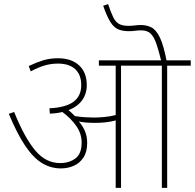

<svg xmlns="http://www.w3.org/2000/svg" viewBox="-20 -916 950 936"><path d="M405 -219Q405 -175 386.5 -147.5Q368 -120 339 -107.5Q310 -95 277 -95Q227 -95 184 -121.5Q141 -148 102 -206.5Q63 -265 23 -361L49 -370Q99 -246 151 -183.5Q203 -121 273 -121Q317 -121 347.5 -143.5Q378 -166 378 -221Q378 -264 352.5 -301Q327 -338 284 -370Q256 -363 223 -362L221 -388Q301 -392 338.5 -420Q376 -448 376 -501Q376 -552 346.5 -579Q317 -606 263 -606Q228 -606 196.5 -596.5Q165 -587 130 -568L120 -594Q158 -612 190.5 -622Q223 -632 263 -632Q328 -632 365.5 -597.5Q403 -563 403 -501Q403 -459 380.5 -427.5Q358 -396 314 -379Q322 -372 330 -365Q338 -358 345 -350Q371 -346 394.5 -344.5Q418 -343 438 -343Q460 -343 488 -345.5Q516 -348 544 -355V-596H462V-622H910V-596H795V0H769V-596H570V0H544V-329Q519 -322 493 -319.5Q467 -317 443 -317Q422 -317 401.5 -318.5Q381 -320 364 -324Q383 -303 394 -277Q405 -251 405 -219ZM767 -615Q754 -668 742.5 -702Q731 -736 714.5 -752Q698 -768 669 -768Q653 -768 638.5 -766Q624 -764 608 -764Q578 -764 556.5 -773Q535 -782 518 -809Q501 -836 483 -888L507 -896Q521 -854 532.5 -831Q544 -808 561 -799Q578 -790 607 -790Q620 -790 636 -792Q652 -794 668 -794Q695 -794 718 -782.5Q741 -771 759.5 -733Q778 -695 793 -615Z"/></svg>

Font: Noto Sans Devanagari Thin
Style: Regular
Weight: 100
Designer: Jelle Bosma - Monotype Design Team
Foundry: Monotype Imaging Inc.
Version: Version 2.004; ttfautohint (v1.8.4.7-5d5b)